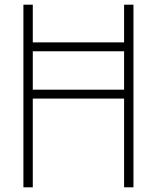

<svg xmlns="http://www.w3.org/2000/svg" viewBox="-20 -800 670 820"><path d="M510 -780H550V0H510V-379H120V0H80V-780H120V-619H510ZM120 -417H510V-581H120Z"/></svg>

Font: Cooper Hewitt
Style: Light
Weight: 703
Designer: Village Type and Design LLC
Foundry: Cooper Hewitt Smithsonian Design Museum
Version: 1.000